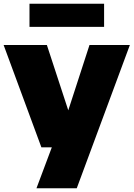

<svg xmlns="http://www.w3.org/2000/svg" viewBox="-26 -792 718 1032"><path d="M196.5 0 -6.5 -550H226L341 -199L455 -550H672L386.5 220H170L252.5 0ZM132.5 -647.5V-772H533.5V-647.5Z"/></svg>

Font: Encode Sans SmExp Black
Style: Regular
Weight: 900
Width: 6
Designer: Multiple Designers
Foundry: Impallari Type
Version: Version 3.002; ttfautohint (v1.8.3) -l 8 -r 50 -G 200 -x 14 